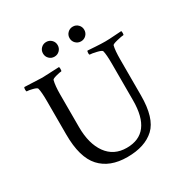

<svg xmlns="http://www.w3.org/2000/svg" viewBox="-183 -958 1067 1106"><g transform="rotate(-30 351.0 -404.5)"><path d="M153.3 -641.6Q168.9 -641.6 266.6 -646.5Q268.6 -640.6 268.6 -632.8Q268.6 -618.2 264.6 -618.2Q254.9 -618.2 229.5 -611.3Q204.1 -604.5 202.1 -597.7Q193.4 -563.5 193.4 -506.8V-289.1Q193.4 -178.7 240.2 -113.3Q287.1 -47.9 373 -47.9Q540 -47.9 540 -267.6V-511.7Q540 -571.3 533.2 -597.7Q530.3 -605.5 499.5 -612.8Q468.8 -620.1 456.1 -620.1Q452.1 -620.1 452.1 -631.3Q452.1 -642.6 456.1 -646.5Q468.8 -645.5 506.8 -643.1Q544.9 -640.6 571.3 -640.6Q596.7 -640.6 635.3 -643.6Q673.8 -646.5 680.7 -646.5Q682.6 -640.6 682.6 -631.8Q682.6 -620.1 678.7 -620.1Q668.9 -620.1 636.2 -612.3Q603.5 -604.5 601.6 -597.7Q593.8 -567.4 593.8 -506.8V-269.5Q593.8 -118.2 530.3 -59.1Q466.8 0 349.6 0Q233.4 0 170.9 -68.4Q108.4 -136.7 108.4 -289.1V-510.7Q108.4 -571.3 101.6 -597.7Q98.6 -605.5 73.7 -611.8Q48.8 -618.2 36.1 -618.2Q32.2 -618.2 32.2 -630.9Q32.2 -642.6 36.1 -646.5Q148.4 -641.6 153.3 -641.6ZM416.5 -725.1Q402.3 -739.3 402.3 -759.8Q402.3 -780.3 416.5 -794.4Q430.7 -808.6 451.2 -808.6Q471.7 -808.6 485.8 -794.4Q500 -780.3 500 -759.8Q500 -739.3 485.8 -725.1Q471.7 -710.9 451.2 -710.9Q430.7 -710.9 416.5 -725.1ZM239.7 -725.1Q225.6 -739.3 225.6 -759.8Q225.6 -780.3 239.7 -794.4Q253.9 -808.6 274.4 -808.6Q294.9 -808.6 309.1 -794.4Q323.2 -780.3 323.2 -759.8Q323.2 -739.3 309.1 -725.1Q294.9 -710.9 274.4 -710.9Q253.9 -710.9 239.7 -725.1Z"/></g></svg>

Font: Crimson Text
Style: Regular
Weight: 400
Version: Version 0.13